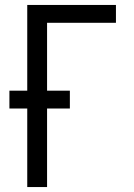

<svg xmlns="http://www.w3.org/2000/svg" viewBox="-20 -755 540 775"><path d="M90 0V-317H18V-389H90V-735H448V-663H170V-389H262V-317H170V0Z"/></svg>

Font: Iosevka SS08
Style: Regular
Weight: 400
Monospace: yes
Designer: Belleve Invis
Foundry: Belleve Invis
Version: 2.1.0; ttfautohint (v1.8.2)